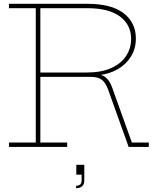

<svg xmlns="http://www.w3.org/2000/svg" viewBox="-20 -772 839 1009"><path d="M466 -384Q513.5 -383.5 535.2 -365.5Q557 -347.5 569 -313L673 -23H762V0H656L549 -299Q535 -338 514.8 -353Q494.5 -368 457 -368H424ZM300 -729V-752H439Q566.5 -752 630.2 -702.2Q694 -652.5 694 -570Q694 -516.5 668.5 -475.2Q643 -434 599 -408.5Q555 -383 499 -377V-371L454 -368H188V-391H437Q512.5 -391 564.2 -414.2Q616 -437.5 642.5 -477.5Q669 -517.5 669 -568Q669 -641.5 610.5 -685.2Q552 -729 438 -729ZM27 -729V-752H333V-729H192V-23H333V0H27V-23H168V-729ZM381 94H423V125L410 146H381ZM409 94H423V176Q423 197 411.5 207Q400 217 381 217H380V204H381Q394 204 401.5 197Q409 190 409 176Z"/></svg>

Font: Hepta Slab ExtraLight
Style: Regular
Weight: 200
Designer: Michael LaGattuta
Foundry: Michael LaGattuta
Version: Version 1.100